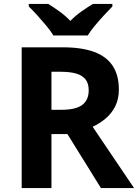

<svg xmlns="http://www.w3.org/2000/svg" viewBox="-20 -954 700 974"><path d="M298 -714Q395 -714 458 -690.5Q521 -667 552 -619.5Q583 -572 583 -500Q583 -451 564.5 -414.5Q546 -378 515.5 -352.5Q485 -327 450 -311L660 0H492L322 -274H241V0H90V-714ZM287 -590H241V-397H290Q365 -397 397.5 -422Q430 -447 430 -496Q430 -530 414.5 -550.5Q399 -571 367.5 -580.5Q336 -590 287 -590ZM251 -774Q237 -797 214.5 -824Q192 -851 168.5 -877Q145 -903 126 -921V-934H225Q251 -918 281 -896.5Q311 -875 337 -848Q363 -875 394 -896.5Q425 -918 451 -934H550V-921Q532 -903 508 -877Q484 -851 461.5 -824Q439 -797 425 -774Z"/></svg>

Font: Noto Sans Gurmukhi
Style: Regular
Weight: 400
Designer: Jelle Bosma - Monotype Design Team
Foundry: Monotype Imaging Inc.
Version: Version 2.003